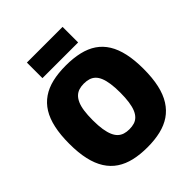

<svg xmlns="http://www.w3.org/2000/svg" viewBox="-245 -1040 1195 1195"><g transform="rotate(-45 353.0 -442.0)"><path d="M354 -149Q378 -149 397.5 -155Q417 -161 431.5 -175.5Q446 -190 455.5 -213Q465 -236 470 -270.5Q475 -305 475 -351Q475 -397 470 -431Q465 -465 455.5 -488Q446 -511 431.5 -525Q417 -539 397.5 -545Q378 -551 354 -551Q330 -551 311 -545Q292 -539 277.5 -525.5Q263 -512 252.5 -489Q242 -466 237 -431.5Q232 -397 232 -350Q232 -302 237.5 -268Q243 -234 253 -211Q263 -188 277.5 -174.5Q292 -161 311 -155Q330 -149 354 -149ZM354 10Q290 10 238 -2Q186 -14 146 -40.5Q106 -67 79 -109.5Q52 -152 38.5 -211.5Q25 -271 25 -350Q25 -428 38 -487.5Q51 -547 77 -589Q103 -631 142.5 -658Q182 -685 234.5 -697.5Q287 -710 354 -710Q420 -710 473 -697.5Q526 -685 565 -658.5Q604 -632 630 -590Q656 -548 669 -489Q682 -430 682 -353Q682 -273 668.5 -213Q655 -153 628 -110.5Q601 -68 562 -41.5Q523 -15 471 -2.5Q419 10 354 10ZM196 -757V-894H510V-757Z"/></g></svg>

Font: Georama ExtraBold
Style: Regular
Weight: 800
Designer: Jean-Baptiste Levee
Foundry: Production Type
Version: Version 1.001